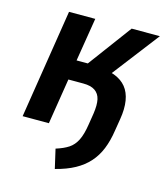

<svg xmlns="http://www.w3.org/2000/svg" viewBox="-104 -574 725 841"><g transform="rotate(15 258.5 -153.5)"><path d="M223 187 203 100Q238 89 260 74.5Q282 60 295.5 33Q309 6 316 -41L324 -91Q330 -132 324.5 -156.5Q319 -181 300 -194Q281 -207 247 -207H179L146 0H27L105 -494H224L192 -297H243L389 -494H517L328 -248L283 -293Q332 -293 366 -280Q400 -267 419.5 -243Q439 -219 445 -182.5Q451 -146 443 -98L434 -43Q427 4 412 41Q397 78 372 106Q347 134 310.5 154Q274 174 223 187Z"/></g></svg>

Font: Nunito Sans 10pt Condensed
Style: Bold Italic
Weight: 700
Width: 3
Italic angle: -9°
Designer: Vernon Adams
Foundry: Vernon Adams
Version: Version 3.101;gftools[0.9.27]